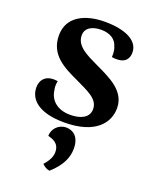

<svg xmlns="http://www.w3.org/2000/svg" viewBox="-147 -612 769 960"><g transform="rotate(20 237.0 -131.5)"><path d="M222 14C389 14 447 -66 447 -143C447 -235 358 -274 280 -311C215 -342 156 -369 156 -426C156 -468 196 -485 239 -485C288 -485 319 -463 328 -429C336 -413 336 -392 335 -375C345 -373 355 -372 368 -373C410 -375 424 -402 424 -431C424 -495 351 -529 243 -529C140 -529 49 -488 49 -387C49 -281 135 -242 212 -206C275 -175 336 -153 336 -98C336 -52 293 -32 237 -32C165 -32 128 -73 122 -119C118 -136 118 -152 122 -169C53 -180 32 -139 32 -104C32 -36 92 14 222 14ZM236 266C293 215 313 168 313 121C313 57 278 34 242 34C200 34 171 68 171 104C194 110 232 120 232 169C232 194 219 218 196 244C209 257 220 263 236 266Z"/></g></svg>

Font: Arima Koshi ExtraBold
Style: Regular
Weight: 800
Designer: Joana Correia and Natanael Gama
Foundry: NDISCOVER
Version: Version 1.019;PS 001.019;hotconv 1.0.88;makeotf.lib2.5.64775